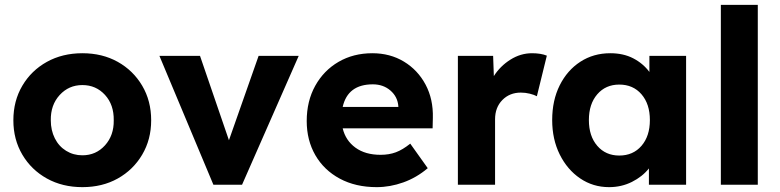

<svg xmlns="http://www.w3.org/2000/svg" viewBox="-20 -760 3210 790"><path d="M319 10Q237 10 173 -25.5Q109 -61 72 -123.5Q35 -186 35 -265Q35 -345 72 -407.5Q109 -470 173 -505.5Q237 -541 319 -541Q401 -541 464.5 -505.5Q528 -470 565 -407.5Q602 -345 602 -265Q602 -186 565 -123.5Q528 -61 464.5 -25.5Q401 10 319 10ZM319 -121Q375 -121 412 -162Q449 -203 448 -265Q449 -329 412 -369.5Q375 -410 319 -410Q263 -410 225.5 -369Q188 -328 189 -265Q189 -224 205.5 -191Q222 -158 252 -139.5Q282 -121 319 -121Z M858 0 636 -530H803L922 -183L1044 -530H1209L976 0Z M1530 10Q1443 10 1378 -25Q1313 -60 1277.5 -121.5Q1242 -183 1242 -262Q1242 -344 1277 -407Q1312 -470 1373 -505.5Q1434 -541 1512 -541Q1585 -541 1642 -506.5Q1699 -472 1731 -412Q1763 -352 1761 -275L1760 -232H1390Q1402 -182 1442.5 -152.5Q1483 -123 1546 -123Q1581 -123 1609 -133.5Q1637 -144 1668 -169L1740 -68Q1694 -29 1639.5 -9.5Q1585 10 1530 10ZM1514 -413Q1411 -413 1390 -320H1619V-323Q1616 -362 1586.5 -387.5Q1557 -413 1514 -413Z M1864 0V-530H2009L2012 -447Q2038 -488 2080 -514.5Q2122 -541 2169 -541Q2187 -541 2202.5 -538.5Q2218 -536 2230 -531L2189 -364Q2178 -370 2160 -374.5Q2142 -379 2123 -379Q2077 -379 2047 -348.5Q2017 -318 2017 -269V0Z M2486 10Q2420 10 2367 -26Q2314 -62 2283 -124.5Q2252 -187 2252 -266Q2252 -347 2283 -409Q2314 -471 2368 -506Q2422 -541 2491 -541Q2545 -541 2585.5 -520Q2626 -499 2652 -464V-530H2803V0H2650V-67Q2623 -33 2580 -11.5Q2537 10 2486 10ZM2528 -120Q2585 -120 2619.5 -160Q2654 -200 2654 -266Q2654 -332 2619.5 -372Q2585 -412 2528 -412Q2472 -412 2437.5 -372Q2403 -332 2403 -266Q2403 -200 2437.5 -160Q2472 -120 2528 -120Z M2946 0V-740H3098V0Z"/></svg>

Font: Readex Pro bold
Style: Bold
Weight: 700
Designer: Bonnie Shaver-Troup, Thomas Jockin
Foundry: Lexend
Version: Version 1.200; ttfautohint (v1.8.3)